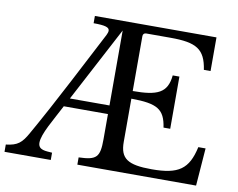

<svg xmlns="http://www.w3.org/2000/svg" viewBox="-93 -880 1226 989"><g transform="rotate(10 520.0 -385.0)"><path d="M-11 -38V0H231V-38C199 -41 158 -38 158 -78C158 -124 208 -204 249 -284H480V-152C480 -58 464 -41 370 -38V0H991L1006 -197H968C942 -79 892 -43 751 -43C625 -43 585 -70 585 -157V-383C721 -382 760 -359 774 -265H809V-538H774C765 -445 714 -423 585 -423V-710C585 -720 591 -727 602 -727H729C865 -727 911 -700 927 -594H962V-770H326V-732C387 -732 409 -725 409 -707C409 -700 406 -693 402 -684C173 -241 140 -187 102 -119C71 -63 50 -45 -11 -38ZM273 -329 480 -721V-329Z"/></g></svg>

Font: Libre Baskerville
Style: Regular
Weight: 400
Designer: Pablo Impallari, Rodrigo Fuenzalida
Foundry: Pablo Impallari, Rodrigo Fuenzalida
Version: Version 1.051;Glyphs 3.2.3 (3260)